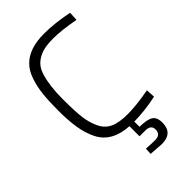

<svg xmlns="http://www.w3.org/2000/svg" viewBox="-272 -791 1089 1089"><g transform="rotate(-45 272.0 -247.0)"><path d="M432 127Q432 211 343 211L259 205L261 165Q302 168 332 168Q377 168 377 127Q377 90 332 90H285V9Q152 1 105 -93Q81 -141 71.5 -200Q62 -259 62 -338.5Q62 -418 68 -470.5Q74 -523 90 -569.5Q106 -616 134 -644Q193 -705 314 -705Q397 -705 502 -684L499 -630Q395 -649 332 -649Q269 -649 234.5 -635.5Q200 -622 178.5 -599.5Q157 -577 146 -537Q126 -469 126 -367Q126 -265 133 -214.5Q140 -164 160 -123Q180 -82 219 -64Q258 -46 327 -46Q396 -46 499 -65L502 -11Q410 9 323 10V52Q381 52 406.5 67.5Q432 83 432 127Z"/></g></svg>

Font: Titillium Web
Style: Light
Weight: 300
Version: Version 1.001;PS 57.000;hotconv 1.0.70;makeotf.lib2.5.55311